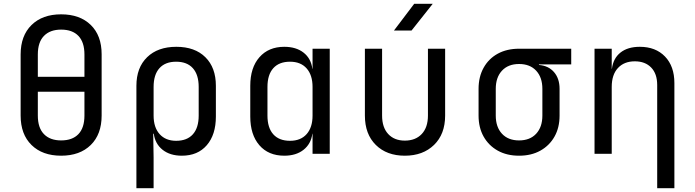

<svg xmlns="http://www.w3.org/2000/svg" viewBox="-20 -805 3640 1005"><path d="M300 10Q202 10 145 -46Q88 -102 88 -200V-520Q88 -618 145 -674Q202 -730 300 -730Q398 -730 455 -674.5Q512 -619 512 -521V-200Q512 -102 455 -46Q398 10 300 10ZM178 -403H422V-520Q422 -584 390.5 -617Q359 -650 300 -650Q242 -650 210 -617Q178 -584 178 -520ZM300 -70Q359 -70 390.5 -103Q422 -136 422 -200V-325H178V-200Q178 -136 210 -103Q242 -70 300 -70Z M694 180V-356Q694 -451 750 -505.5Q806 -560 903 -560Q1000 -560 1055 -505.5Q1110 -451 1110 -356V-195Q1110 -100 1062.5 -45Q1015 10 932 10Q870 10 831 -21Q792 -52 785 -105H782L784 20V180ZM902 -68Q959 -68 989.5 -102Q1020 -136 1020 -200V-350Q1020 -414 989.5 -448Q959 -482 902 -482Q845 -482 814.5 -448Q784 -414 784 -350V-200Q784 -138 815.5 -103Q847 -68 902 -68Z M1468 10Q1385 10 1337.5 -45Q1290 -100 1290 -195V-356Q1290 -451 1338 -505.5Q1386 -560 1468 -560Q1530 -560 1569 -529.5Q1608 -499 1615 -445H1616V-550H1706V0H1616V-105H1615Q1608 -52 1569 -21Q1530 10 1468 10ZM1498 -68Q1554 -68 1585 -103Q1616 -138 1616 -200V-350Q1616 -412 1585 -447Q1554 -482 1498 -482Q1441 -482 1410.5 -448Q1380 -414 1380 -350V-200Q1380 -136 1410.5 -102Q1441 -68 1498 -68Z M2099 10Q2004 10 1947 -46.5Q1890 -103 1890 -200V-550H1980V-200Q1980 -138 2012 -103.5Q2044 -69 2099 -69Q2155 -69 2187.5 -103.5Q2220 -138 2220 -200V-550H2310V-200Q2310 -103 2252 -46.5Q2194 10 2099 10ZM2042 -645 2148 -785H2245L2134 -645Z M2697 10Q2633 10 2585.5 -16.5Q2538 -43 2511.5 -90Q2485 -137 2485 -200V-340Q2485 -403 2511.5 -450.5Q2538 -498 2585.5 -524Q2633 -550 2697 -550H2970V-468H2801V-465Q2851 -461 2880 -427.5Q2909 -394 2909 -340V-200Q2909 -137 2882.5 -90Q2856 -43 2808.5 -16.5Q2761 10 2697 10ZM2697 -70Q2754 -70 2786.5 -105Q2819 -140 2819 -200V-340Q2819 -400 2786.5 -435Q2754 -470 2697 -470Q2640 -470 2607.5 -435Q2575 -400 2575 -340V-200Q2575 -140 2607.5 -105Q2640 -70 2697 -70Z M3092 0V-550H3182V-445H3183Q3190 -500 3228 -530Q3266 -560 3329 -560Q3412 -560 3461 -509Q3510 -458 3510 -370V180H3420V-360Q3420 -419 3388.5 -451.5Q3357 -484 3303 -484Q3247 -484 3214.5 -449Q3182 -414 3182 -350V0Z"/></svg>

Font: JetBrainsMono NF
Style: Regular
Weight: 400
Designer: Philipp Nurullin, Konstantin Bulenkov
Foundry: JetBrains
Version: Version 2.251; ttfautohint (v1.8.3);Nerd Fonts 2.2.2